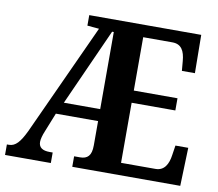

<svg xmlns="http://www.w3.org/2000/svg" viewBox="-79 -807 1024 900"><g transform="rotate(10 433.5 -357.0)"><path d="M0 0H218V-50H203C170 -50 151 -62 151 -89C151 -101 156 -121 165 -142L201 -232H402V-116C402 -67 383 -50 348 -50H320V0H834L840 -182H779L772 -136C766 -92 748 -58 706 -58H542V-344H750V-402H542V-656H681C724 -656 740 -626 744 -578L748 -532H810L808 -714H275V-664L331 -659L88 -129C62 -75 41 -50 10 -50H0ZM229 -289 394 -656H402V-289Z"/></g></svg>

Font: Noto Serif Tamil Condensed
Style: Bold Italic
Weight: 700
Width: 3
Italic angle: -12°
Designer: Indian Type Foundry, Tom Grace, and the Monotype Design Team
Foundry: Monotype Imaging Inc.
Version: Version 2.003